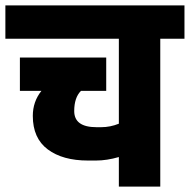

<svg xmlns="http://www.w3.org/2000/svg" viewBox="-30 -694 706 714"><path d="M656 -674V-550H566V0H412V-110Q367 -97 327 -97H297Q203 -97 147.5 -138.5Q92 -180 92 -263Q92 -316 124 -356H44V-480H365V-356H271Q246 -331 246 -281Q246 -221 329 -221H346Q380 -221 412 -234V-550H-10V-674Z"/></svg>

Font: Biryani Heavy
Style: Regular
Weight: 900
Designer: Dan Reynolds and Mathieu Réguer
Foundry: Dan Reynolds and Mathieu Réguer
Version: Version 1.003; ttfautohint (v1.1) -l 5 -r 5 -G 72 -x 0 -D la